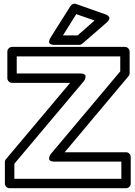

<svg xmlns="http://www.w3.org/2000/svg" viewBox="-20 -974 715 1019"><path d="M5.9 0V-113.8Q5.9 -123.5 12.2 -129.9L352.1 -534.2H43.9Q33.2 -534.2 26.1 -542Q19 -549.8 19 -559.1V-700.2Q19 -710.9 26.9 -718Q34.7 -725.1 43.9 -725.1H643.1Q653.8 -725.1 660.9 -717.3Q668 -709.5 668 -700.2V-585.9Q668 -575.7 662.1 -569.8L323.2 -166H648.9Q659.7 -166 666.7 -158.2Q673.8 -150.4 673.8 -141.1V0Q673.8 10.7 666 17.8Q658.2 24.9 648.9 24.9H30.8Q20 24.9 12.9 17.1Q5.9 9.3 5.9 0ZM56.2 -24.9H624V-116.2H269Q254.9 -116.2 247.8 -120.4Q240.7 -124.5 240.7 -130.6Q240.7 -136.7 242.4 -142.8Q244.1 -148.9 247.1 -153.3L250 -157.2L618.2 -595.2V-674.8H68.8V-584H405.8Q419.9 -584 427 -579.8Q434.1 -575.7 434.1 -569.6Q434.1 -563.5 432.4 -557.4Q430.7 -551.3 427.7 -546.9L424.8 -543L56.2 -105ZM248 -773.9 354 -941.9Q358.4 -949.2 366.9 -952.6Q375.5 -956.1 382.8 -953.1L539.1 -897.9Q541 -897.5 543.7 -896.5Q546.4 -895.5 551.8 -891.6Q557.1 -887.7 559.6 -883.3Q562 -878.9 559.3 -871.3Q556.6 -863.8 546.9 -855L417 -742.2Q409.2 -735.8 400.9 -735.8H269Q267.1 -735.8 264.2 -735.8Q261.2 -735.8 254.4 -737.5Q247.6 -739.3 243.9 -742.7Q240.2 -746.1 240.5 -754.2Q240.7 -762.2 248 -773.9ZM314 -786.1H392.1L481.9 -865.2L384.8 -898.9Z"/></svg>

Font: Trueno Bold Outline
Style: Regular
Weight: 700
Width: 6
Designer: Julieta Ulanovsky
Foundry: Julieta Ulanovsky
Version: Version 3.001b | FøM Fix